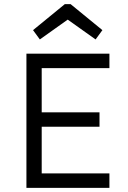

<svg xmlns="http://www.w3.org/2000/svg" viewBox="-20 -910 620 930"><path d="M108 0V-650H510V-580H182V-366H462V-296H182V-70H510V0ZM173 -719 140 -764 294 -890H322L476 -764L443 -719L308 -815Z"/></svg>

Font: Sometype Mono
Style: Regular
Weight: 400
Monospace: yes
Designer: Ryoichi Tsunekawa
Foundry: Dharma Type
Version: Version 1.000; ttfautohint (v1.8.3)